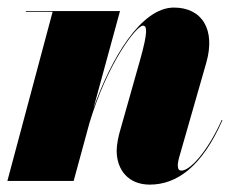

<svg xmlns="http://www.w3.org/2000/svg" viewBox="-20 -490 622 520"><path d="M122.5 -458 0 0H179.5L222 -156C271.5 -321 350 -420.5 367 -420.5C378 -420.5 381.5 -406 359.5 -328L305.5 -137C300.5 -120.5 296 -97.5 296 -82C296 -29 328.5 10 385.5 10C459 10 527 -38.5 582.5 -164.5L580.5 -165C542 -79.5 495 -28 471.5 -28C465 -28 461.5 -31.5 461.5 -43C461.5 -48 463.5 -58 465 -63L538.5 -319.5C564.5 -409.5 527.5 -469.5 451 -469.5C361.5 -469.5 281 -331.5 233 -196.5L305 -460H50V-458Z"/></svg>

Font: Bodoni* 96pt Fatface
Style: Italic
Weight: 900
Italic angle: -13°
Version: Version 2.3